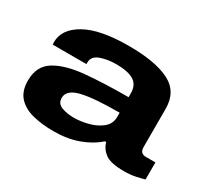

<svg xmlns="http://www.w3.org/2000/svg" viewBox="-84 -831 689 633"><g transform="rotate(30 260.0 -514.0)"><path d="M173 -330Q128 -330 92.5 -339Q57 -348 36.5 -370.5Q16 -393 16 -433Q16 -488 56.5 -513Q97 -538 168 -544.5Q239 -551 331 -551V-565Q331 -598 308.5 -611.5Q286 -625 242 -625Q209 -625 182.5 -615.5Q156 -606 156 -582V-576H28Q27 -581 27 -585Q27 -635 83 -666.5Q139 -698 248 -698Q349 -698 402.5 -671Q456 -644 456 -579V-433Q456 -409 479 -409H515V-344Q505 -341 484.5 -336.5Q464 -332 440 -332Q388 -332 367.5 -347.5Q347 -363 341 -386H336Q307 -360 265.5 -345Q224 -330 173 -330ZM208 -402Q232 -402 260.5 -409Q289 -416 310 -432.5Q331 -449 331 -476V-492Q232 -492 186.5 -480.5Q141 -469 141 -439Q141 -417 162 -409.5Q183 -402 208 -402Z"/></g></svg>

Font: Archivo Expanded ExtraBold
Style: Regular
Weight: 800
Width: 7
Designer: Hector Gatti
Foundry: Omnibus-Type
Version: Version 2.001; ttfautohint (v1.8.3)